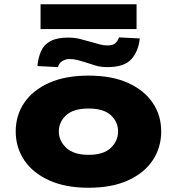

<svg xmlns="http://www.w3.org/2000/svg" viewBox="-20 -873 833 904"><path d="M397 11Q288 11 211 -24Q134 -59 94 -119Q54 -179 54 -254Q54 -330 94 -389Q134 -448 210.5 -482.5Q287 -517 397 -517Q507 -517 583 -482.5Q659 -448 699 -389Q739 -330 739 -254Q739 -179 699.5 -119Q660 -59 583.5 -24Q507 11 397 11ZM397 -144Q468 -144 502 -177Q536 -210 536 -254Q536 -299 502 -330.5Q468 -362 397 -362Q326 -362 291.5 -330.5Q257 -299 257 -254Q257 -210 292 -177Q327 -144 397 -144ZM171 -736V-853H623V-736ZM253 -557 156 -562Q160 -602 173.5 -632.5Q187 -663 218 -679.5Q249 -696 301 -696Q334 -696 362.5 -688Q391 -680 414 -674Q431 -669 449.5 -664Q468 -659 487 -659Q512 -659 524 -670.5Q536 -682 540 -697L638 -692Q632 -632 598.5 -594.5Q565 -557 486 -557Q453 -557 427.5 -565Q402 -573 381 -580Q362 -586 344.5 -590.5Q327 -595 307 -595Q289 -595 273.5 -585.5Q258 -576 253 -557Z"/></svg>

Font: Nunito Sans 7pt Expanded Black
Style: Regular
Weight: 900
Width: 7
Designer: Vernon Adams
Foundry: Vernon Adams
Version: Version 3.101;gftools[0.9.27]